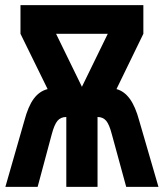

<svg xmlns="http://www.w3.org/2000/svg" viewBox="-20 -730 640 750"><path d="M1 0 75 -258Q90 -315 112 -344.5Q134 -374 166 -382L60 -598V-710H540V-598L435 -382Q465 -374 487 -344Q509 -314 524 -258L599 0H473L417 -205Q407 -244 394.5 -258.5Q382 -273 361 -273V0H239V-273Q217 -273 204.5 -258Q192 -243 182 -205L127 0ZM199 -598 300 -391 401 -598Z"/></svg>

Font: Geist Mono
Style: Bold
Weight: 700
Monospace: yes
Designer: Basement.studio, Andrés Briganti, Mateo Zaragoza
Foundry: Basement.studio, Vercel, Andrés Briganti, Guido Ferreyra, Mateo Zaragoza
Version: Version 1.500; ttfautohint (v1.8.4.7-5d5b)